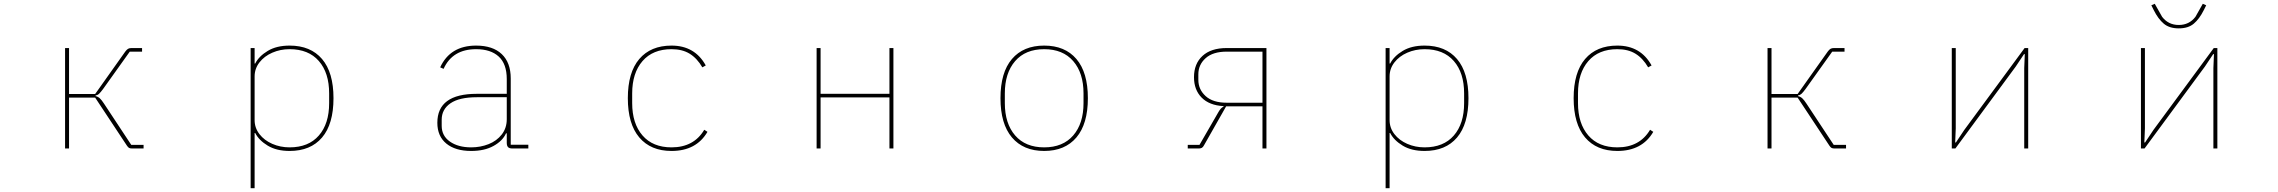

<svg xmlns="http://www.w3.org/2000/svg" viewBox="-20 -785 12040 1015"><path d="M324 0V-531H345V-288H483L642 -512Q650 -523 657 -527Q664 -531 675 -531H731V-512H666L526 -316Q512 -297 504 -289.5Q496 -282 485 -280V-277Q498 -274 507.5 -265.5Q517 -257 530 -237L674 -19H739V0H679Q668 0 662.5 -3Q657 -6 651 -15L483 -269H345V0Z M1305 210V-531H1326V-449H1329Q1349 -488 1395.5 -516Q1442 -544 1511 -544Q1622 -544 1682.5 -473Q1743 -402 1743 -266Q1743 -129 1682.5 -58Q1622 13 1511 13Q1442 13 1395.5 -15Q1349 -43 1329 -82H1326V210ZM1720 -240V-291Q1720 -400 1665.5 -462.5Q1611 -525 1511 -525Q1462 -525 1419.5 -506.5Q1377 -488 1351.5 -455Q1326 -422 1326 -381V-150Q1326 -109 1351.5 -76Q1377 -43 1419.5 -24.5Q1462 -6 1511 -6Q1611 -6 1665.5 -68.5Q1720 -131 1720 -240Z M2292 -136Q2292 -289 2500 -289H2659V-367Q2659 -447 2616.5 -486Q2574 -525 2497 -525Q2372 -525 2325 -421L2307 -429Q2360 -544 2497 -544Q2585 -544 2632.5 -499Q2680 -454 2680 -370V-20H2773V0H2689Q2673 0 2666 -7Q2659 -14 2659 -30V-80H2655Q2637 -40 2589 -13.5Q2541 13 2471 13Q2387 13 2339.5 -26Q2292 -65 2292 -136ZM2659 -155V-271H2501Q2408 -271 2361.5 -239Q2315 -207 2315 -152V-120Q2315 -67 2358.5 -36.5Q2402 -6 2471 -6Q2520 -6 2563 -23Q2606 -40 2632.5 -74Q2659 -108 2659 -155Z M3299 -266Q3299 -402 3359.5 -473Q3420 -544 3530 -544Q3653 -544 3711 -439L3693 -429Q3665 -477 3626 -501Q3587 -525 3530 -525Q3431 -525 3376.5 -462Q3322 -399 3322 -291V-240Q3322 -132 3376.5 -69Q3431 -6 3530 -6Q3648 -6 3703 -99L3720 -88Q3661 13 3530 13Q3420 13 3359.5 -58.5Q3299 -130 3299 -266Z M4318 0H4297V-531H4318V-289H4682V-531H4703V0H4682V-270H4318Z M5269 -266Q5269 -402 5329.5 -473Q5390 -544 5500 -544Q5610 -544 5670.5 -473Q5731 -402 5731 -266Q5731 -130 5670.5 -58.5Q5610 13 5500 13Q5390 13 5329.5 -58.5Q5269 -130 5269 -266ZM5708 -240V-291Q5708 -399 5653.5 -462Q5599 -525 5500 -525Q5401 -525 5346.5 -462Q5292 -399 5292 -291V-240Q5292 -132 5346.5 -69Q5401 -6 5500 -6Q5599 -6 5653.5 -69Q5708 -132 5708 -240Z M6259 0V-19H6321L6422 -194Q6434 -215 6448 -221V-224Q6373 -228 6332.5 -269Q6292 -310 6292 -377Q6292 -448 6337 -489.5Q6382 -531 6465 -531H6675V0H6654V-223H6462L6345 -17Q6340 -7 6333.5 -3.5Q6327 0 6317 0ZM6654 -242V-512H6465Q6392 -512 6353.5 -477.5Q6315 -443 6315 -392V-363Q6315 -312 6353.5 -277Q6392 -242 6465 -242Z M7305 210V-531H7326V-449H7329Q7349 -488 7395.5 -516Q7442 -544 7511 -544Q7622 -544 7682.5 -473Q7743 -402 7743 -266Q7743 -129 7682.5 -58Q7622 13 7511 13Q7442 13 7395.5 -15Q7349 -43 7329 -82H7326V210ZM7720 -240V-291Q7720 -400 7665.5 -462.5Q7611 -525 7511 -525Q7462 -525 7419.5 -506.5Q7377 -488 7351.5 -455Q7326 -422 7326 -381V-150Q7326 -109 7351.5 -76Q7377 -43 7419.5 -24.5Q7462 -6 7511 -6Q7611 -6 7665.5 -68.5Q7720 -131 7720 -240Z M8299 -266Q8299 -402 8359.5 -473Q8420 -544 8530 -544Q8653 -544 8711 -439L8693 -429Q8665 -477 8626 -501Q8587 -525 8530 -525Q8431 -525 8376.5 -462Q8322 -399 8322 -291V-240Q8322 -132 8376.5 -69Q8431 -6 8530 -6Q8648 -6 8703 -99L8720 -88Q8661 13 8530 13Q8420 13 8359.5 -58.5Q8299 -130 8299 -266Z M9324 0V-531H9345V-288H9483L9642 -512Q9650 -523 9657 -527Q9664 -531 9675 -531H9731V-512H9666L9526 -316Q9512 -297 9504 -289.5Q9496 -282 9485 -280V-277Q9498 -274 9507.5 -265.5Q9517 -257 9530 -237L9674 -19H9739V0H9679Q9668 0 9662.5 -3Q9657 -6 9651 -15L9483 -269H9345V0Z M10317 0H10298V-531H10319V-106L10316 -32H10320L10364 -98L10683 -531H10702V0H10681V-425L10684 -499H10680L10636 -433Z M11366 -731 11353 -757 11371 -765 11410 -696Q11443 -653 11498 -653Q11553 -653 11586 -696L11625 -765L11643 -757L11630 -731Q11607 -685 11577.5 -660Q11548 -635 11498 -635Q11448 -635 11418.5 -660Q11389 -685 11366 -731ZM11317 0H11298V-531H11319V-106L11316 -32H11320L11364 -98L11683 -531H11702V0H11681V-425L11684 -499H11680L11636 -433Z"/></svg>

Font: IBM Plex Sans JP Thin
Style: Regular
Weight: 100
Designer: Mike Abbink; Paul van der Laan; Pieter van Rosmalen; Wujin Sim; Yejin Wi; Jinhee Kim; Boomi Park; Yona Kim; Kichan Ma
Foundry: Sandoll Inc.
Version: Version 1.001